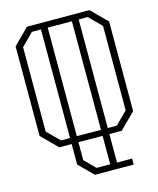

<svg xmlns="http://www.w3.org/2000/svg" viewBox="-146 -900 1011 1230"><g transform="rotate(-15 360.0 -285.0)"><path d="M485 1V190H585V230L328 229L235 136V0H153L50 -103V-697L153 -800L567 -799L670 -696V-102L567 1ZM235 -40V-760H175L95 -680V-120L175 -40ZM440 -759 280 -760V-40L440 -39ZM545 -759H485V-39H545L625 -119V-679ZM440 1 280 0V119L350 189H440Z"/></g></svg>

Font: Kumar One Outline
Style: Regular
Weight: 400
Designer: Parimal Parmar
Foundry: Indian Type Foundry
Version: Version 1.000;PS 1.000;hotconv 1.0.88;makeotf.lib2.5.647800